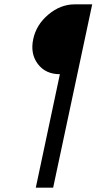

<svg xmlns="http://www.w3.org/2000/svg" viewBox="-20 -765 445 885"><path d="M325 -745H405L225 100H145L256 -423Q190 -423 154.5 -470Q119 -517 133 -584Q147 -651 203 -698Q259 -745 325 -745Z"/></svg>

Font: Plus Jakarta Display Light
Style: Italic
Weight: 300
Italic angle: -12°
Designer: Gumpita Rahayu
Foundry: Tokotype Studio
Version: Version 1.000;hotconv 1.0.109;makeotfexe 2.5.65596